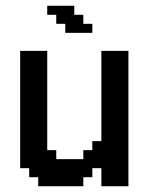

<svg xmlns="http://www.w3.org/2000/svg" viewBox="-20 -645 514 665"><path d="M112.3 0V-31.2H81.1V-62.5H49.8V-468.8H143.6V-125H174.8V-93.8H268.6V-125H299.8V-156.2H331.1V-468.8H424.8V0H331.1V-62.5H299.8V-31.2H268.6V0ZM206.1 -531.2V-562.5H174.8V-593.8H143.6V-625H237.3V-593.8H268.6V-562.5H299.8V-531.2Z"/></svg>

Font: Terminal Grotesque
Style: Regular
Weight: 400
Designer: Raphaël Bastide
Foundry: http://raphaelbastide.com
Version: Version 1.0